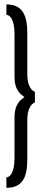

<svg xmlns="http://www.w3.org/2000/svg" viewBox="-20 -722 196 897"><path d="M9.8 155.5V106.6Q14.9 106.6 21.3 103Q27.7 99.4 33.6 89.7Q39.6 80 43.7 61.9Q47.8 43.8 47.8 14.5V-173.9Q47.8 -195.4 51.8 -210.8Q55.8 -226.1 62.1 -236.3Q68.3 -246.6 74.9 -252.9Q81.4 -259.2 86.8 -262.8Q92.1 -266.4 94 -268.8Q92.1 -271.1 86.8 -274.5Q81.4 -277.9 74.9 -284.2Q68.3 -290.4 62.1 -300.7Q55.8 -310.9 51.8 -326Q47.8 -341.1 47.8 -362.6V-560.5Q47.8 -589.8 43.7 -607.9Q39.6 -626 33.6 -635.7Q27.7 -645.4 21.3 -649Q14.9 -652.6 9.8 -652.6V-701.5Q28.5 -701.5 43.8 -697.1Q59.1 -692.8 71.1 -683.3Q83 -673.8 91.1 -658.6Q99.2 -643.4 103.4 -621.6Q107.5 -599.8 107.5 -571V-377.4Q107.5 -345.6 114.6 -327.2Q121.6 -308.9 130.2 -301.2Q138.9 -293.5 143.1 -293.5V-243Q138.9 -243 130.2 -235.2Q121.6 -227.5 114.6 -209.2Q107.5 -190.9 107.5 -159.5V25Q107.5 51.9 103.9 73.1Q100.4 94.2 92.9 109.8Q85.4 125.4 73.8 135.5Q62.1 145.6 46.2 150.6Q30.4 155.5 9.8 155.5Z"/></svg>

Font: Anybody UltraCondensed Thin
Style: Regular
Weight: 100
Width: 1
Designer: Tyler Finck
Foundry: Etcetera Type Company
Version: Version 1.110